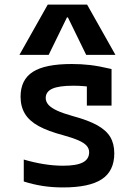

<svg xmlns="http://www.w3.org/2000/svg" viewBox="-20 -810 590 840"><path d="M256 10Q208 10 166.5 3.5Q125 -3 84 -16V-112Q128 -99 171.5 -92Q215 -85 256 -85Q315 -85 342.5 -99.5Q370 -114 370 -144Q370 -160 359 -172.5Q348 -185 323 -196Q298 -207 258 -218Q190 -236 149 -258.5Q108 -281 89 -312.5Q70 -344 70 -387Q70 -461 123.5 -495.5Q177 -530 294 -530Q335 -530 374 -525.5Q413 -521 468 -508V-348H360V-487L408 -426Q372 -431 348 -433Q324 -435 301 -435Q238 -435 209 -422Q180 -409 180 -381Q180 -365 192 -351.5Q204 -338 230 -326Q256 -314 299 -302Q366 -284 405.5 -262Q445 -240 462.5 -210.5Q480 -181 480 -139Q480 -62 425.5 -26Q371 10 256 10ZM65 -570 189 -790H361L485 -570H357L277 -734H273L193 -570Z"/></svg>

Font: M PLUS Code Latin SemiExpanded Medium
Style: Regular
Weight: 500
Width: 6
Designer: Coji Morishita
Foundry: UNDERFOREST DESIGN
Version: Version 1.002; ttfautohint (v1.8.3)